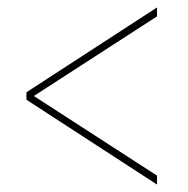

<svg xmlns="http://www.w3.org/2000/svg" viewBox="-20 -615 505 516"><path d="M402 -119V-143L71 -357L402 -571V-595L51 -367V-347Z"/></svg>

Font: Noto Serif Display Condensed Thin
Style: Italic
Weight: 100
Width: 3
Italic angle: -12°
Designer: Monotype Design Team
Foundry: Monotype Imaging Inc.
Version: Version 2.009